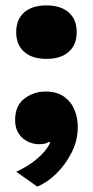

<svg xmlns="http://www.w3.org/2000/svg" viewBox="-20 -529 344 711"><path d="M148 -190Q190 -190 216.5 -171.5Q243 -153 255.5 -123Q268 -93 268 -59Q268 -9 245.5 35.5Q223 80 189 113.5Q155 147 118 162L40 107Q81 89 115.5 60.5Q150 32 166 0L161 -4Q155 1 146.5 3Q138 5 124 5Q104 5 83.5 -4.5Q63 -14 49.5 -34Q36 -54 36 -84Q36 -138 70.5 -164Q105 -190 148 -190ZM152 -509Q205 -509 234.5 -483Q264 -457 264 -410Q264 -363 234.5 -337Q205 -311 152 -311Q99 -311 69.5 -337Q40 -363 40 -410Q40 -457 69.5 -483Q99 -509 152 -509Z"/></svg>

Font: Work Sans ExtraBold
Style: Regular
Weight: 800
Designer: Wei Huang
Foundry: Wei Huang
Version: Version 2.012; ttfautohint (v1.8.3)